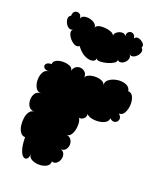

<svg xmlns="http://www.w3.org/2000/svg" viewBox="-147 -880 815 983"><g transform="rotate(20 260.5 -388.0)"><path d="M70 -95Q54 -95 44 -109Q34 -123 31 -143.5Q28 -164 31 -185Q34 -206 44 -220Q54 -234 70 -234Q49 -234 39 -249Q29 -264 29 -284Q29 -304 39 -319Q49 -334 70 -334Q50 -334 40 -352Q30 -370 30 -393.5Q30 -417 40 -435Q50 -453 70 -453Q49 -453 41.5 -463Q34 -473 41.5 -483Q49 -493 70 -493Q70 -508 85.5 -516Q101 -524 122 -524Q143 -524 159 -517Q175 -510 175 -495Q180 -513 192.5 -520.5Q205 -528 219 -525.5Q233 -523 242.5 -512.5Q252 -502 250 -485Q254 -497 270.5 -503Q287 -509 306.5 -508.5Q326 -508 340.5 -501Q355 -494 356 -480Q353 -502 371.5 -515Q390 -528 415.5 -531.5Q441 -535 462 -526.5Q483 -518 486 -497Q505 -496 513.5 -477Q522 -458 520.5 -433.5Q519 -409 509 -390.5Q499 -372 480 -373Q496 -359 493 -345Q490 -331 476.5 -326Q463 -321 447 -335Q447 -320 433 -311Q419 -302 398.5 -299.5Q378 -297 359 -301Q340 -305 330 -316Q333 -301 321.5 -290.5Q310 -280 296 -283Q305 -267 304 -241.5Q303 -216 292.5 -196.5Q282 -177 264 -178Q281 -178 290 -166Q299 -154 299 -138.5Q299 -123 290 -111Q281 -99 264 -99Q279 -94 283.5 -80.5Q288 -67 283.5 -52.5Q279 -38 268 -29Q257 -20 242 -25Q242 -6 225 3.5Q208 13 185 13Q162 13 144.5 3.5Q127 -6 127 -25Q127 -6 119 2.5Q111 11 99.5 5Q88 -1 79.5 -25Q71 -49 70 -95ZM173 -629Q163 -620 149 -625.5Q135 -631 123 -644.5Q111 -658 106.5 -672.5Q102 -687 112 -696Q100 -690 89.5 -696.5Q79 -703 72.5 -716Q66 -729 66.5 -741.5Q67 -754 79 -760Q79 -779 90.5 -785.5Q102 -792 114 -785.5Q126 -779 126 -760Q129 -774 143.5 -778Q158 -782 175 -778Q192 -774 203.5 -764Q215 -754 212 -740Q213 -752 227 -757Q241 -762 259.5 -761Q278 -760 294 -754.5Q310 -749 315 -738Q316 -751 329 -759.5Q342 -768 356 -768Q370 -768 375 -756Q374 -774 384.5 -781.5Q395 -789 407 -783.5Q419 -778 421 -760Q428 -773 443.5 -769.5Q459 -766 470 -754.5Q481 -743 474 -730Q484 -721 481.5 -709Q479 -697 469.5 -686.5Q460 -676 448 -672.5Q436 -669 426 -678Q436 -669 434 -657Q432 -645 423 -635.5Q414 -626 402 -623Q390 -620 381 -629Q383 -619 369 -610Q355 -601 334.5 -595.5Q314 -590 297 -590Q280 -590 277 -600Q277 -585 260 -581Q243 -577 219 -588Q195 -599 173 -629Z"/></g></svg>

Font: Rubik Bubbles
Style: Regular
Weight: 400
Designer: Hubert and Fischer, NaN
Foundry: Hubert and Fischer, NaN
Version: Version 2.200